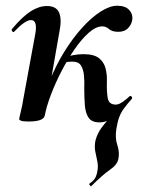

<svg xmlns="http://www.w3.org/2000/svg" viewBox="-20 -416 500 670"><path d="M298 234Q297 235 293.5 230.5Q290 226 292 225Q309 213 314 201.5Q319 190 320 180Q323 163 319.5 146.5Q316 130 312.5 112.5Q309 95 313 75Q319 50 336 27.5Q353 5 378.5 -20.5Q404 -46 432 -80L440 -71Q423 -52 412.5 -37.5Q402 -23 396 -7Q390 9 386 34Q381 65 389.5 90.5Q398 116 393 139Q389 159 363.5 176.5Q338 194 298 234ZM136 -12 118 -14Q129 -73 151.5 -129.5Q174 -186 203.5 -234Q233 -282 266 -318.5Q299 -355 331 -375.5Q363 -396 389 -396Q418 -396 431.5 -380.5Q445 -365 441 -344Q438 -329 426 -317Q414 -305 393 -305Q371 -305 360.5 -314.5Q350 -324 337 -324Q315 -324 290 -302Q265 -280 240.5 -244.5Q216 -209 194.5 -167.5Q173 -126 157.5 -85Q142 -44 136 -12ZM80 8Q61 8 54 5.5Q47 3 47 0Q47 -4 52.5 -26Q58 -48 62 -74L103 -297Q112 -346 88 -346Q78 -346 63.5 -336Q49 -326 30 -306Q27 -302 23 -306.5Q19 -311 22 -315Q58 -358 87 -376.5Q116 -395 144 -395Q176 -395 186 -372.5Q196 -350 188 -309L136 -12Q131 8 80 8ZM327 11Q300 11 289 -5.5Q278 -22 276 -49.5Q274 -77 274 -109Q275 -132 273 -153Q271 -174 262.5 -187.5Q254 -201 232 -201Q219 -201 205 -198L200 -212Q217 -220 235.5 -223.5Q254 -227 271 -227Q308 -227 325.5 -213Q343 -199 348.5 -177Q354 -155 353 -130Q352 -96 356 -73.5Q360 -51 384 -51Q395 -51 409 -61Q423 -71 432 -80Q435 -83 439 -79Q443 -75 440 -71Q406 -32 381 -10.5Q356 11 327 11Z"/></svg>

Font: Cormorant Infant Light
Style: Italic
Weight: 300
Italic angle: -10°
Designer: Christian Thalmann (Catharsis Fonts)
Foundry: Catharsis Fonts
Version: Version 4.001